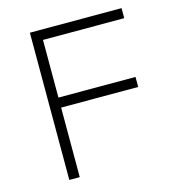

<svg xmlns="http://www.w3.org/2000/svg" viewBox="-105 -796 820 888"><g transform="rotate(-15 304.5 -352.5)"><path d="M118 0V-705H557V-657H168V-381H537V-333H168V0Z"/></g></svg>

Font: Nunito Sans 7pt ExtraLight
Style: Regular
Weight: 250
Designer: Vernon Adams
Foundry: Vernon Adams
Version: Version 3.101;gftools[0.9.27]